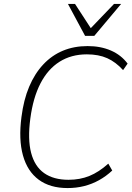

<svg xmlns="http://www.w3.org/2000/svg" viewBox="-20 -947 668 975"><path d="M323 8Q234 8 176.5 -34.5Q119 -77 96.5 -158Q74 -239 89 -353Q100 -440 128 -506.5Q156 -573 199.5 -619.5Q243 -666 299.5 -689.5Q356 -713 425 -713Q491 -713 543 -690.5Q595 -668 628 -624L605 -591Q568 -632 524.5 -651.5Q481 -671 421 -671Q342 -671 282.5 -633.5Q223 -596 185.5 -523.5Q148 -451 134 -345Q120 -240 138 -171Q156 -102 204 -68Q252 -34 328 -34Q386 -34 434 -53.5Q482 -73 530 -116L550 -81Q519 -52 483 -32Q447 -12 407 -2Q367 8 323 8ZM412 -765 325 -927H361L441 -804L559 -927H595L459 -765Z"/></svg>

Font: Nunito Sans 10pt SemiCondensed ExtraLight
Style: Italic
Weight: 250
Width: 4
Italic angle: -9°
Designer: Vernon Adams
Foundry: Vernon Adams
Version: Version 3.101;gftools[0.9.27]